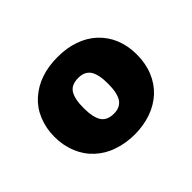

<svg xmlns="http://www.w3.org/2000/svg" viewBox="-84 -860 567 567"><g transform="rotate(-45 199.5 -576.5)"><path d="M200.7 -738.3Q238.8 -738.3 269.5 -727.5Q300.8 -716.8 323.7 -695.8Q346.7 -674.3 358.9 -645.5Q371.6 -614.7 371.6 -578.1Q371.6 -540.5 358.9 -509.8Q346.7 -480 323.7 -458.5Q300.8 -437.5 269.5 -426.3Q237.3 -415 200.7 -415Q163.1 -415 130.9 -426.3Q100.1 -436.5 76.2 -458.5Q52.7 -480 40.5 -509.8Q27.3 -541.5 27.3 -578.1Q27.3 -613.8 40.5 -645.5Q52.7 -674.8 76.2 -695.8Q100.6 -717.3 130.9 -727.5Q161.6 -738.3 200.7 -738.3ZM200.7 -502Q225.6 -502 238.3 -519.5Q250.5 -538.1 250.5 -577.1Q250.5 -616.2 238.3 -634.3Q226.1 -651.4 200.7 -651.4Q171.9 -651.4 160.6 -634.3Q148.4 -616.2 148.4 -577.1Q148.4 -538.1 160.6 -519.5Q172.4 -502 200.7 -502Z"/></g></svg>

Font: Lato-ExtraBold
Style: Regular
Weight: 500
Designer: Lukasz Dziedzic with Adam Twardoch and Botio Nikoltchev
Foundry: tyPoland Lukasz Dziedzic
Version: ""